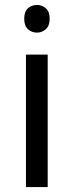

<svg xmlns="http://www.w3.org/2000/svg" viewBox="-20 -757 298 777"><path d="M173 -536V0H85V-536ZM130 -737Q150 -737 165.5 -723.5Q181 -710 181 -681Q181 -653 165.5 -639Q150 -625 130 -625Q108 -625 93 -639Q78 -653 78 -681Q78 -710 93 -723.5Q108 -737 130 -737Z"/></svg>

Font: kannada115
Style: Book
Weight: 400
Designer: Jelle Bosma - Monotype Design Team
Foundry: Monotype Imaging Inc.
Version: Version 2.003